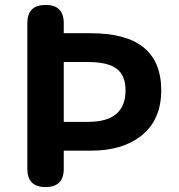

<svg xmlns="http://www.w3.org/2000/svg" viewBox="-20 -760 729 780"><path d="M165 0Q91 0 91 -74V-370V-666Q91 -740 165 -740Q239 -740 239 -666V-625H350Q635 -625 635 -393Q635 -271 552 -207Q476 -148 350 -148H239V-74Q239 0 165 0ZM239 -265H339Q490 -265 490 -393Q490 -455 452 -482Q416 -508 339 -508H239V-386Z"/></svg>

Font: GenSenRounded JP B
Style: Regular
Weight: 700
Version: Version 1.501;PS 1;hotconv 16.6.51;makeotf.lib2.5.65220